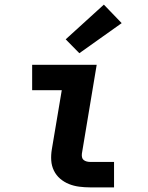

<svg xmlns="http://www.w3.org/2000/svg" viewBox="-20 -810 640 830"><path d="M369 0Q346 0 322.5 -3Q299 -6 278 -14.5Q257 -23 240 -37.5Q223 -52 213 -72.5Q203 -93 201.5 -116.5Q200 -140 204 -164L247 -420H119V-530H398L334 -146Q333 -138 334.5 -130.5Q336 -123 341.5 -118.5Q347 -114 354.5 -112Q362 -110 369 -110H473V0ZM323 -580 264 -640 429 -790 506 -710Z"/></svg>

Font: Iosevka Curly XBdExObl
Style: Regular
Weight: 800
Width: 7
Italic angle: -9°
Monospace: yes
Designer: Belleve Invis
Foundry: Belleve Invis
Version: Version 11.1.0; ttfautohint (v1.8.3)